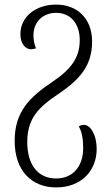

<svg xmlns="http://www.w3.org/2000/svg" viewBox="-20 -567 486 838"><path d="M225 251C335 251 402 178 402 83C402 23 376 -22 346 -22C338 -22 331 -20 324 -15C339 11 343 44 343 80C343 158 299 212 225 212C147 212 99 154 99 53C99 -51 149 -100 238 -159C329 -221 382 -281 382 -386C382 -486 317 -547 225 -547C135 -547 69 -493 69 -418C69 -375 92 -352 115 -352C122 -352 130 -354 137 -356C131 -371 126 -390 126 -413C126 -472 168 -511 225 -511C287 -511 328 -465 328 -392C328 -314 289 -264 209 -210C106 -141 44 -77 44 48C44 179 119 251 225 251Z"/></svg>

Font: Noto Serif Georgian Condensed Light
Style: Regular
Weight: 300
Width: 3
Designer: Monotype Design Team, Akaki Razmadze
Foundry: Google LLC
Version: Version 2.003